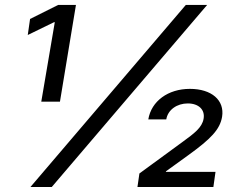

<svg xmlns="http://www.w3.org/2000/svg" viewBox="-20 -747 973 767"><path d="M283.4 -727.3H212.4L100.1 -671.2L90.9 -607.2L196 -658.4H198.9L144.9 -340.9H219.5ZM101.6 0H186.8L807.5 -727.3H722.3ZM529.1 0H832.4L840.9 -60.4H642.8V-62.5L732.2 -127.1C821.7 -191.8 858.7 -229.4 867.2 -280.5C877.8 -346.6 825.3 -392 738.6 -392C651.3 -392 584.5 -343 572.4 -269.9H644.2C650.6 -308.9 687.5 -333.8 730.1 -333.8C774.1 -333.8 799.7 -308.2 793.3 -272.7C787.6 -237.2 754.3 -213.1 711.6 -181.8L536.9 -54Z"/></svg>

Font: TID UI
Style: Italic
Weight: 400
Italic angle: -9.39999°
Designer: The TID Project Authors
Foundry: Bakken & Bæck
Version: Version 1.001;hotconv 1.0.109;makeotfexe 2.5.65596